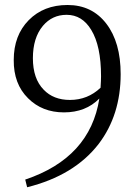

<svg xmlns="http://www.w3.org/2000/svg" viewBox="-20 -747 566 784"><path d="M90.8 17.6 83 -13.7Q347.7 -102.5 385.7 -344.7Q330.1 -288.1 241.2 -288.1Q152.3 -288.1 94.7 -345.7Q35.2 -404.3 36.1 -502Q36.1 -602.5 97.2 -664.6Q158.2 -726.6 255.9 -726.6Q355.5 -726.6 414.1 -650.4Q472.7 -574.2 472.7 -444.3Q472.7 -277.3 382.8 -159.2Q283.2 -30.3 90.8 17.6ZM265.6 -338.9Q337.9 -338.9 390.6 -388.7Q392.6 -419.9 392.6 -435.5Q392.6 -559.6 352.5 -625Q315.4 -686.5 252 -686.5Q193.4 -686.5 155.3 -641.6Q114.3 -592.8 114.3 -509.3Q114.3 -425.8 158.2 -380.9Q198.2 -338.9 265.6 -338.9Z"/></svg>

Font: Bpmf Zihi Only R
Style: R
Weight: 400
Foundry: But Ko
Version: Version 1.320